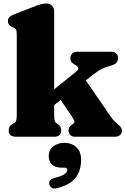

<svg xmlns="http://www.w3.org/2000/svg" viewBox="-20 -775 710 1088"><path d="M71.5 0Q29 0 29 -36.5Q29 -60 52.5 -73.5L61.5 -78.5Q68.5 -83 71.8 -91.8Q75 -100.5 75 -123.5V-580.5Q75 -600 70.2 -607.2Q65.5 -614.5 56.5 -618.5L47.5 -622.5Q25 -632.5 25 -654.5Q25 -668.5 33 -677.5Q41 -686.5 60.5 -694L169 -736Q194.5 -746 210.5 -750.5Q226.5 -755 243.5 -755Q264 -755 275.5 -742.2Q287 -729.5 287 -710V-269L409.5 -367Q439 -389.5 407 -407L396.5 -413Q379 -424 379 -445.5Q379 -462.5 390 -472.2Q401 -482 420.5 -482H607.5Q626.5 -482 637.8 -472.5Q649 -463 649 -446.5Q649 -431 639.8 -419.8Q630.5 -408.5 601.5 -401Q580 -395.5 559 -385.5Q538 -375.5 506.5 -351L466.5 -319.5L610 -110.5Q618.5 -98.5 625 -91.8Q631.5 -85 641 -78Q653.5 -67.5 662 -57Q670.5 -46.5 670.5 -34Q670.5 -18 659.2 -9Q648 0 629 0H405.5Q388.5 0 378.5 -9.8Q368.5 -19.5 368.5 -36.5Q368.5 -55 384 -66L392.5 -72Q404 -79.5 401.2 -88.8Q398.5 -98 387.5 -114.5L324 -208.5L287 -179.5V-123.5Q287 -99 290 -90Q293 -81 300.5 -76L309.5 -70.5Q327 -58.5 327 -37.5Q327 0 287 0ZM328.5 175Q292 175 274 157Q256 139 256 110Q256 76 281.5 55.2Q307 34.5 343.5 34.5Q386.5 34.5 413 59.2Q439.5 84 439.5 131.5Q439.5 191.5 408.8 232Q378 272.5 303 291Q284.5 296 273.8 289.5Q263 283 260 270.5Q253.5 243 287 234Q331.5 223 346.5 211Q361.5 199 361.5 187.5Q361.5 175 344.5 175Z"/></svg>

Font: Fraunces 9pt Soft Black
Style: Regular
Weight: 900
Version: Version 1.000;[b76b70a41]